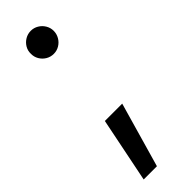

<svg xmlns="http://www.w3.org/2000/svg" viewBox="-244 -528 741 741"><g transform="rotate(-45 127.0 -157.0)"><path d="M101.6 200.2H29.3L83 -65.4H177.7ZM64.5 -451.2Q64 -467.8 72.5 -482.2Q81.1 -496.6 95.5 -505.1Q109.9 -513.7 127 -513.7Q143.6 -513.7 158 -505.1Q172.4 -496.6 180.9 -482.2Q189.5 -467.8 189.5 -451.2Q189.5 -434.1 180.9 -419.4Q172.4 -404.8 158 -396.2Q143.6 -387.7 127 -387.7Q109.9 -387.7 95.5 -396.2Q81.1 -404.8 72.5 -419.4Q64 -434.1 64.5 -451.2Z"/></g></svg>

Font: Pretendard
Style: Regular
Weight: 400
Designer: Base glyphs from Inter by Rasmus Andersson; Hangeul glyphs from Noto Sans CJK(Source Han Sans) by Jang Soo-young and Kan
Foundry: Kil Hyung-jin
Version: Version 1.309